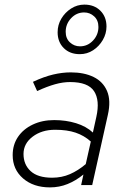

<svg xmlns="http://www.w3.org/2000/svg" viewBox="-20 -803 542 833"><path d="M197 10Q125 10 80 -29Q35 -68 35 -130Q35 -175 58 -209Q81 -243 122 -262.5Q163 -282 215 -282Q266 -282 310 -268.5Q354 -255 383 -228L398 -296Q414 -368 388 -407.5Q362 -447 284 -447Q253 -447 219 -437.5Q185 -428 141 -408L123 -448Q170 -470 210 -479.5Q250 -489 287 -489Q345 -489 386 -469Q427 -449 444.5 -408Q462 -367 448 -305L380 0H332L342 -46Q309 -19 273 -4.5Q237 10 197 10ZM206 -32Q248 -32 283.5 -47.5Q319 -63 352 -91L374 -189Q345 -215 308 -227.5Q271 -240 219 -240Q161 -240 121.5 -210Q82 -180 82 -135Q82 -89 113 -60.5Q144 -32 206 -32ZM326 -568Q283 -568 256.5 -594.5Q230 -621 230 -663Q230 -695 246 -722Q262 -749 288.5 -766Q315 -783 346 -783Q389 -783 415.5 -756.5Q442 -730 442 -688Q442 -657 426 -629.5Q410 -602 384 -585Q358 -568 326 -568ZM327 -602Q360 -602 383.5 -627Q407 -652 407 -686Q407 -715 388.5 -732Q370 -749 345 -749Q312 -749 288.5 -724Q265 -699 265 -665Q265 -636 283.5 -619Q302 -602 327 -602Z"/></svg>

Font: Red Hat Text
Style: Italic
Weight: 300
Italic angle: -12°
Designer: Pentagram, MCKL
Foundry: Pentagram, MCKL
Version: Version 1.023